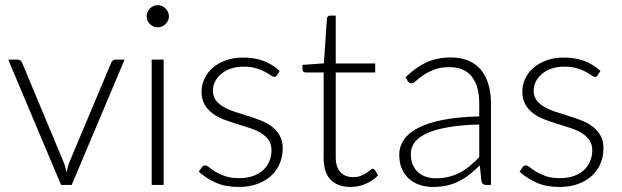

<svg xmlns="http://www.w3.org/2000/svg" viewBox="-20 -734 2468 762"><path d="M264.5 0H222.5L12.5 -497.5H50Q57 -497.5 61.2 -493.8Q65.5 -490 67.5 -485.5L231.5 -93Q236.5 -81.5 239 -71Q241.5 -60.5 244 -50Q246.5 -60.5 249.2 -71.2Q252 -82 256.5 -93L421.5 -485.5Q424 -491 428.2 -494.2Q432.5 -497.5 438.5 -497.5H474.5Z M629.5 -497.5V0H582V-497.5ZM650.5 -669Q650.5 -660 646.8 -652.2Q643 -644.5 637 -638.5Q631 -632.5 623 -629Q615 -625.5 606 -625.5Q597 -625.5 589 -629Q581 -632.5 575 -638.5Q569 -644.5 565.5 -652.2Q562 -660 562 -669Q562 -678 565.5 -686.2Q569 -694.5 575 -700.5Q581 -706.5 589 -710Q597 -713.5 606 -713.5Q615 -713.5 623 -710Q631 -706.5 637 -700.5Q643 -694.5 646.8 -686.2Q650.5 -678 650.5 -669Z M1079.5 -436Q1076 -429 1068.5 -429Q1063 -429 1054.2 -435.2Q1045.5 -441.5 1031.2 -449.2Q1017 -457 996.2 -463.2Q975.5 -469.5 945.5 -469.5Q918.5 -469.5 896.2 -461.8Q874 -454 858.2 -441Q842.5 -428 833.8 -410.8Q825 -393.5 825 -374.5Q825 -351 837 -335.5Q849 -320 868.5 -309Q888 -298 912.8 -290Q937.5 -282 963.5 -274Q989.5 -266 1014.2 -256.2Q1039 -246.5 1058.5 -232Q1078 -217.5 1090 -196.5Q1102 -175.5 1102 -145.5Q1102 -113 1090.2 -85Q1078.5 -57 1056.2 -36.5Q1034 -16 1001.5 -4Q969 8 927.5 8Q875 8 837 -8.8Q799 -25.5 769 -52.5L780.5 -69.5Q783 -73.5 786 -75.5Q789 -77.5 794.5 -77.5Q801 -77.5 810.5 -69.5Q820 -61.5 835.2 -52.2Q850.5 -43 873.2 -35Q896 -27 929.5 -27Q961 -27 985 -35.8Q1009 -44.5 1025 -59.5Q1041 -74.5 1049.2 -94.8Q1057.5 -115 1057.5 -137.5Q1057.5 -162.5 1045.5 -179Q1033.5 -195.5 1014 -207Q994.5 -218.5 969.8 -226.5Q945 -234.5 918.8 -242.5Q892.5 -250.5 867.8 -260Q843 -269.5 823.5 -284Q804 -298.5 792 -319.2Q780 -340 780 -371Q780 -397.5 791.5 -422Q803 -446.5 824.2 -465Q845.5 -483.5 876 -494.5Q906.5 -505.5 944.5 -505.5Q990 -505.5 1025.2 -492.5Q1060.5 -479.5 1090 -452.5Z M1371.5 8Q1321 8 1292.8 -20Q1264.5 -48 1264.5 -106.5V-446.5H1193Q1187.5 -446.5 1184 -449.5Q1180.5 -452.5 1180.5 -458V-476.5L1265.5 -482.5L1277.5 -660.5Q1278 -665 1281.2 -668.5Q1284.5 -672 1290 -672H1312.5V-482H1469V-446.5H1312.5V-109Q1312.5 -88.5 1317.8 -73.8Q1323 -59 1332.2 -49.5Q1341.5 -40 1354 -35.5Q1366.5 -31 1381 -31Q1399 -31 1412 -36.2Q1425 -41.5 1434.5 -47.8Q1444 -54 1450 -59.2Q1456 -64.5 1459.5 -64.5Q1463.5 -64.5 1467.5 -59.5L1480.5 -38.5Q1461.5 -17.5 1432.2 -4.8Q1403 8 1371.5 8Z M1909.5 0Q1894.5 0 1891 -14L1884 -77.5Q1863.5 -57.5 1843.2 -41.5Q1823 -25.5 1801 -14.5Q1779 -3.5 1753.5 2.2Q1728 8 1697.5 8Q1672 8 1648 0.5Q1624 -7 1605.5 -22.5Q1587 -38 1575.8 -62.2Q1564.5 -86.5 1564.5 -120.5Q1564.5 -152 1582.5 -179Q1600.5 -206 1638.8 -226Q1677 -246 1737.2 -258Q1797.5 -270 1882 -272V-324Q1882 -393 1852.2 -430.2Q1822.5 -467.5 1764 -467.5Q1728 -467.5 1702.8 -457.5Q1677.5 -447.5 1660 -435.5Q1642.5 -423.5 1631.5 -413.5Q1620.5 -403.5 1613 -403.5Q1603 -403.5 1598 -412.5L1589.5 -427Q1628.5 -466 1671.5 -486Q1714.5 -506 1769 -506Q1809 -506 1839 -493.2Q1869 -480.5 1888.8 -456.8Q1908.5 -433 1918.5 -399.2Q1928.5 -365.5 1928.5 -324V0ZM1709.5 -26.5Q1738.5 -26.5 1762.8 -32.8Q1787 -39 1807.8 -50.2Q1828.5 -61.5 1846.5 -77Q1864.5 -92.5 1882 -110.5V-240Q1811 -238 1759.8 -229.2Q1708.5 -220.5 1675.2 -205.5Q1642 -190.5 1626.2 -169.8Q1610.5 -149 1610.5 -122.5Q1610.5 -97.5 1618.8 -79.2Q1627 -61 1640.5 -49.2Q1654 -37.5 1672 -32Q1690 -26.5 1709.5 -26.5Z M2352.5 -436Q2349 -429 2341.5 -429Q2336 -429 2327.2 -435.2Q2318.5 -441.5 2304.2 -449.2Q2290 -457 2269.2 -463.2Q2248.5 -469.5 2218.5 -469.5Q2191.5 -469.5 2169.2 -461.8Q2147 -454 2131.2 -441Q2115.5 -428 2106.8 -410.8Q2098 -393.5 2098 -374.5Q2098 -351 2110 -335.5Q2122 -320 2141.5 -309Q2161 -298 2185.8 -290Q2210.5 -282 2236.5 -274Q2262.5 -266 2287.2 -256.2Q2312 -246.5 2331.5 -232Q2351 -217.5 2363 -196.5Q2375 -175.5 2375 -145.5Q2375 -113 2363.2 -85Q2351.5 -57 2329.2 -36.5Q2307 -16 2274.5 -4Q2242 8 2200.5 8Q2148 8 2110 -8.8Q2072 -25.5 2042 -52.5L2053.5 -69.5Q2056 -73.5 2059 -75.5Q2062 -77.5 2067.5 -77.5Q2074 -77.5 2083.5 -69.5Q2093 -61.5 2108.2 -52.2Q2123.5 -43 2146.2 -35Q2169 -27 2202.5 -27Q2234 -27 2258 -35.8Q2282 -44.5 2298 -59.5Q2314 -74.5 2322.2 -94.8Q2330.5 -115 2330.5 -137.5Q2330.5 -162.5 2318.5 -179Q2306.5 -195.5 2287 -207Q2267.5 -218.5 2242.8 -226.5Q2218 -234.5 2191.8 -242.5Q2165.5 -250.5 2140.8 -260Q2116 -269.5 2096.5 -284Q2077 -298.5 2065 -319.2Q2053 -340 2053 -371Q2053 -397.5 2064.5 -422Q2076 -446.5 2097.2 -465Q2118.5 -483.5 2149 -494.5Q2179.5 -505.5 2217.5 -505.5Q2263 -505.5 2298.2 -492.5Q2333.5 -479.5 2363 -452.5Z"/></svg>

Font: o
Style: Regular
Weight: 300
Designer: Lukasz Dziedzic
Foundry: Lukasz Dziedzic
Version: Version 1.104; Western+Polish opensource; ttfautohint (v1.8.